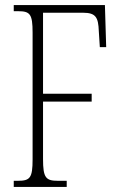

<svg xmlns="http://www.w3.org/2000/svg" viewBox="-20 -734 475 754"><path d="M34 0H242V-24H207C160 -24 149 -36 149 -109V-335H340V-366H149V-684H306C357 -684 366 -665 368 -612L372 -549H397L392 -714H34V-690H51C98 -690 108 -679 108 -606V-108C108 -35 98 -24 50 -24H34Z"/></svg>

Font: Noto Serif Tamil ExtraCondensed ExtraLight
Style: Regular
Weight: 200
Width: 2
Designer: Indian Type Foundry, Tom Grace, and the Monotype Design Team
Foundry: Monotype Imaging Inc.
Version: Version 2.004